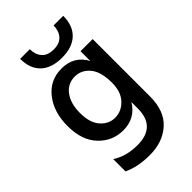

<svg xmlns="http://www.w3.org/2000/svg" viewBox="-269 -812 1097 1097"><g transform="rotate(-45 279.5 -263.5)"><path d="M496 -43Q496 74 429.5 133.5Q363 193 259 193Q161 193 94 160V61Q158 103 249 103Q398 103 398 -44V-96Q349 -14 251 -14Q165 -14 104 -77.5Q43 -141 43 -257Q43 -369 100 -441.5Q157 -514 251 -514Q352 -514 398 -428V-507H496ZM146 -259Q146 -180 182.5 -139Q219 -98 269 -98Q321 -98 359.5 -138.5Q398 -179 398 -252Q398 -342 361.5 -385Q325 -428 273 -428Q214 -428 180 -381.5Q146 -335 146 -259ZM471 -720Q471 -641 426 -598Q381 -555 297 -555Q213 -555 168 -598Q123 -641 123 -720H201Q201 -676 225 -649Q249 -622 297 -622Q345 -622 369 -649Q393 -676 393 -720Z"/></g></svg>

Font: Hind Madurai Medium
Style: Regular
Weight: 500
Designer: Jyotish Sonowal
Foundry: Indian Type Foundry
Version: Version 1.001;PS 1.0;hotconv 1.0.86;makeotf.lib2.5.63406; tt